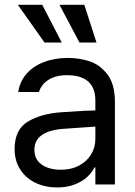

<svg xmlns="http://www.w3.org/2000/svg" viewBox="-20 -783 575 815"><path d="M306.6 -240.2 251 -236.3Q191.4 -232.4 158.7 -210.4Q126 -188.5 126 -146.5Q126 -119.1 140.1 -100.6Q154.3 -82 179.7 -72.3Q205.1 -62.5 237.3 -62.5Q283.2 -62.5 316.4 -80.6Q349.6 -98.6 367.2 -128.4Q384.8 -158.2 384.8 -192.4V-357.4Q384.8 -391.6 371.6 -415.5Q358.4 -439.5 331.5 -451.7Q304.7 -463.9 264.6 -463.9Q216.8 -463.9 186 -444.3Q155.3 -424.8 145.5 -392.6H57.6Q63.5 -435.5 91.3 -468.3Q119.1 -501 165 -519Q210.9 -537.1 268.6 -537.1Q314.5 -537.1 358.4 -523.4Q402.3 -509.8 435.1 -468.3Q467.8 -426.8 467.8 -349.6V0H384.8V-72.3H380.9Q371.1 -51.8 351.1 -32.7Q331.1 -13.7 298.3 -0.5Q265.6 12.7 222.7 12.7Q171.9 12.7 130.9 -6.8Q89.8 -26.4 65.9 -63.5Q42 -100.6 42 -150.4Q42 -233.4 98.6 -267.1Q155.3 -300.8 241.2 -306.6Q251 -307.6 335 -312.5L390.6 -314.5L391.6 -246.1Q382.8 -246.1 306.6 -240.2ZM55.7 -762.7H159.2L242.2 -602.5H168.9ZM232.4 -762.7H337.9L389.6 -602.5H317.4Z"/></svg>

Font: Pretendard JP Variable
Style: Regular
Weight: 400
Designer: Base glyphs from Inter by Rasmus Andersson; Hangul glyphs from Noto Sans CJK(Source Han Sans) by Jang Soo-young and Kang
Foundry: Kil Hyung-jin
Version: Version 1.307;Glyphs 3.2 (3192)